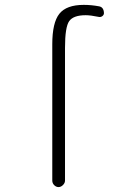

<svg xmlns="http://www.w3.org/2000/svg" viewBox="-20 -760 540 780"><path d="M192.4 -26.4V-580.1Q192.4 -668 221.2 -704.1Q250 -740.2 320.3 -740.2Q350.6 -740.2 381.8 -734.4Q401.4 -731.4 402.3 -707Q402.3 -699.2 395.5 -694.3Q388.7 -689.5 380.9 -691.4Q347.7 -698.2 328.1 -698.2Q278.3 -698.2 261.2 -674.3Q244.1 -650.4 244.1 -565.4V-26.4Q244.1 -16.6 235.8 -8.3Q227.5 0 217.8 0Q208 0 200.2 -7.8Q192.4 -15.6 192.4 -26.4Z"/></svg>

Font: Rounded-X Mgen+ 1mn light
Style: Regular
Weight: 200
Designer: [Source Han Sans]
Ryoko NISHIZUKA  (kana & ideographs); Paul D. Hunt (Latin, Greek & Cyrillic); Wenlong ZHANG  (bopomofo
Version: Version 1.059.20150602